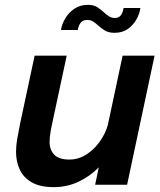

<svg xmlns="http://www.w3.org/2000/svg" viewBox="-20 -760 658 790"><path d="M201.5 10Q144.5 10 110.2 -10Q76 -30 61 -63Q46 -96 46 -135Q46 -159 50.2 -185Q54.5 -211 62.5 -250.5L122.5 -531H254.5L200.5 -279Q192.5 -243 188.2 -218.8Q184 -194.5 184 -175.5Q184 -144 203 -123.8Q222 -103.5 265.5 -103.5Q302.5 -103.5 334.8 -124Q367 -144.5 390.2 -177Q413.5 -209.5 423.5 -245L484.5 -531H616L503 0H371.5L386.5 -71.5Q350.5 -34.5 303 -12.2Q255.5 10 201.5 10ZM557.5 -727Q555 -705 542 -681.2Q529 -657.5 506.5 -641.2Q484 -625 451.5 -625Q426 -625 410.5 -635Q395 -645 384.5 -654.5Q374.5 -664 364 -671Q353.5 -678 338.5 -678Q320.5 -678 311.5 -665.8Q302.5 -653.5 300 -636.5H231Q234 -659 247.8 -683Q261.5 -707 285.2 -723.5Q309 -740 341.5 -740Q366 -740 381 -730Q396 -720 406 -710.5Q416 -701 427.5 -693.5Q439 -686 452 -686Q469.5 -686 477.8 -697.8Q486 -709.5 488.5 -727Z"/></svg>

Font: Epilogue SemiBold
Style: Italic
Weight: 600
Italic angle: -12°
Designer: Tyler Finck
Foundry: Etcetera Type Co
Version: Version 2.111; ttfautohint (v1.8.3)